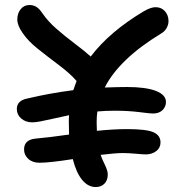

<svg xmlns="http://www.w3.org/2000/svg" viewBox="-20 -777 740 775"><path d="M139.2 -120.1Q111.3 -120.1 94.2 -135.7Q77.1 -151.4 77.1 -173.8Q77.1 -213.9 126 -217.8Q172.9 -221.7 258.8 -233.9Q258.8 -241.7 258.3 -258.5Q257.8 -275.4 257.8 -284.2Q257.8 -302.2 258.8 -312Q235.4 -307.1 198.7 -298.8Q162.1 -290.5 142.6 -286.9Q123 -283.2 109.9 -283.2Q83.5 -283.2 65.7 -298.6Q47.9 -314 47.9 -336.9Q47.9 -372.1 92.8 -379.9Q175.8 -399.9 275.9 -413.1Q282.7 -433.6 289.1 -450.2Q262.2 -481 217.3 -514.6Q172.4 -548.3 132.8 -579.8Q93.3 -611.3 71.8 -643.1Q49.8 -674.3 49.8 -698.2Q49.8 -723.1 63.5 -740Q77.1 -756.8 99.1 -756.8Q114.7 -756.8 127.2 -749Q139.6 -741.2 152.8 -721.2Q173.8 -690.9 206.1 -662.4Q238.3 -633.8 280.8 -601.8Q323.2 -569.8 346.2 -548.8Q421.9 -648.9 561 -731.9Q588.9 -748 607.9 -748Q631.3 -748 645.8 -731.7Q660.2 -715.3 660.2 -691.9Q660.2 -676.8 652.1 -663.1Q644 -649.4 630.9 -642.1Q460.9 -538.6 402.8 -423.8Q462.4 -425.8 493.2 -425.8Q567.9 -425.8 608.9 -410.2Q649.9 -394.5 649.9 -365.2Q649.9 -346.2 636 -332.5Q622.1 -318.8 597.2 -318.8Q585.9 -318.8 541.7 -324.5Q497.6 -330.1 442.9 -330.1Q406.2 -330.1 373 -327.1Q370.1 -305.7 370.1 -284.2Q370.1 -277.3 370.6 -265.9Q371.1 -254.4 371.1 -249Q440.9 -255.9 492.2 -255.9Q570.8 -255.9 599.4 -243.2Q627.9 -230.5 627.9 -202.1Q627.9 -180.2 610.6 -167Q593.3 -153.8 568.8 -153.8Q556.6 -153.8 528.3 -156.5Q500 -159.2 475.1 -159.2Q446.8 -159.2 386.2 -151.9Q391.1 -136.7 403.1 -112.3Q415 -87.9 415 -73.2Q415 -49.3 401.6 -35.6Q388.2 -22 366.2 -22Q335.4 -22 311.5 -51Q287.6 -80.1 273.9 -134.8Q180.7 -120.1 139.2 -120.1Z"/></svg>

Font: Shantell Sans Irregular Bouncy
Style: Regular
Weight: 500
Designer: Stephen Nixon, Anya Danilova, Shantell Martin
Foundry: Arrow Type
Version: Version 1.006;[9816181b4]